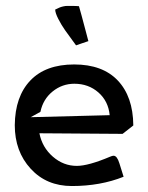

<svg xmlns="http://www.w3.org/2000/svg" viewBox="-20 -622 500 647"><path d="M277.8 -483.4Q276.9 -483.4 258.3 -476.8Q239.7 -470.2 236.3 -469.2Q235.8 -470.2 223.6 -486.6Q211.4 -502.9 199.2 -520.3Q187 -537.6 176.5 -558.1Q166 -578.6 166 -589.8Q166.5 -589.8 170.9 -592Q175.3 -594.2 180.2 -596.4Q185.1 -598.6 192.6 -600.3Q200.2 -602.1 207 -602.1Q243.2 -602.1 246.1 -601.1Q247.6 -597.2 254.6 -570.8Q261.7 -544.4 269.5 -514.9Q277.3 -485.4 277.8 -483.4ZM29.8 -200.2Q30.8 -296.9 82.3 -350.8Q133.8 -404.8 230 -404.8Q325.7 -404.8 377 -350.6Q428.2 -296.4 429.2 -200.2V-199.2L393.1 -170.9L112.8 -172.9Q122.1 -125.5 158 -94.2Q193.8 -63 238.8 -63Q277.8 -63 351.6 -94.2Q358.4 -97.2 362.8 -97.2Q374.5 -97.2 382.3 -71.8L396.5 -26.4Q318.4 4.9 222.2 4.9Q136.7 4.9 83.3 -53.5Q29.8 -111.8 29.8 -200.2ZM116.2 -245.1 83.5 -227.1 349.6 -233.9Q345.2 -280.8 311.8 -310.3Q278.3 -339.8 230.5 -339.8Q189.5 -339.8 157.2 -313.7Q125 -287.6 116.2 -245.1Z"/></svg>

Font: Nikodecs
Style: Medium
Weight: 500
Version: Version 0.29